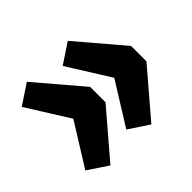

<svg xmlns="http://www.w3.org/2000/svg" viewBox="-129 -726 882 882"><g transform="rotate(-45 312.5 -284.5)"><path d="M323 -334V-234L134 -13L36 -78L165 -285L36 -491L134 -556ZM589 -334V-234L400 -13L302 -78L431 -285L302 -491L400 -556Z"/></g></svg>

Font: Fira Sans BGR
Style: Bold
Weight: 700
Designer: bBox Type GmbH & Carrois Corporate GbR & Edenspiekermann AG
Foundry: bBox Type GmbH & Carrois Corporate GbR & Edenspiekermann AG
Version: Version 4.301